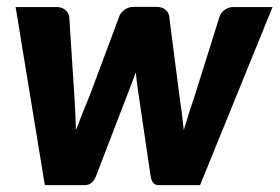

<svg xmlns="http://www.w3.org/2000/svg" viewBox="-20 -539 814 559"><path d="M773.5 -518.5 562.5 0H441.5Q432.5 0 426.8 -6Q421 -12 418.5 -26L380.5 -284.5Q379 -295.5 377.8 -306.2Q376.5 -317 375.5 -328.5Q371.5 -317 367.2 -306Q363 -295 358.5 -283.5L259.5 -26Q249 0 226.5 0H110.5L25.5 -518.5H144.5Q159.5 -518.5 169.2 -510.8Q179 -503 181.5 -491.5L196.5 -259Q200 -208 201 -160Q210 -184 220 -208.8Q230 -233.5 240.5 -259L327.5 -492Q332 -503.5 343.5 -511.2Q355 -519 368.5 -519H435.5Q451.5 -519 461.2 -511.2Q471 -503.5 472.5 -492L502.5 -259Q506.5 -233.5 509.5 -209Q512.5 -184.5 515 -160Q522 -184 529.8 -208.5Q537.5 -233 546.5 -259L619.5 -491.5Q623.5 -503 634.8 -510.8Q646 -518.5 659.5 -518.5Z"/></svg>

Font: Lato ExtraBold
Style: Italic
Weight: 800
Italic angle: -7°
Designer: Lukasz Dziedzic with Adam Twardoch and Botio Nikoltchev
Foundry: tyPoland Lukasz Dziedzic
Version: Version 2.015; 2015-08-06; http://www.latofonts.com/